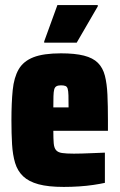

<svg xmlns="http://www.w3.org/2000/svg" viewBox="-20 -728 471 756"><path d="M231 8Q170 8 131.5 -2.5Q93 -13 71 -34Q49 -55 39.5 -86.5Q30 -118 27.5 -160Q25 -202 25 -254Q25 -323 30 -373Q35 -423 53.5 -455Q72 -487 111.5 -502.5Q151 -518 220 -518Q275 -518 310.5 -509Q346 -500 365.5 -480.5Q385 -461 393 -430Q401 -399 403 -355.5Q405 -312 405 -254V-213H190Q190 -182 191.5 -164Q193 -146 200.5 -137Q208 -128 224.5 -125.5Q241 -123 271 -123Q285 -123 302.5 -123.5Q320 -124 343 -125Q366 -126 393 -127V-8Q375 -4 348.5 0Q322 4 291.5 6Q261 8 231 8ZM250 -296V-305Q250 -335 249.5 -352.5Q249 -370 246.5 -378.5Q244 -387 237.5 -389.5Q231 -392 220 -392Q209 -392 202.5 -388.5Q196 -385 193.5 -376Q191 -367 190.5 -349.5Q190 -332 190 -305H257ZM154 -560V-565L206 -708H365V-703L282 -560Z"/></svg>

Font: Saira Condensed Black
Style: Regular
Weight: 900
Width: 3
Designer: Hector Gatti with collaboration of the Omnibus-Type team
Foundry: Omnibus-Type
Version: Version 1.101